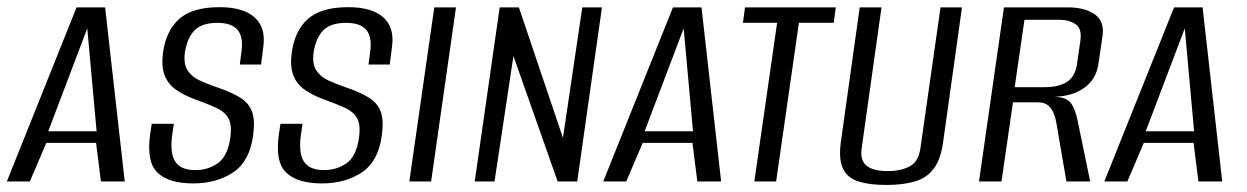

<svg xmlns="http://www.w3.org/2000/svg" viewBox="-43 -516 3547 546"><path d="M-23.5 0 174.7 -495H255.9L311.7 0H244L230.2 -109.8H88.8L41.9 0ZM94.2 -142.8H231.7L205.2 -435.3Z M506.5 5.6Q437 5.6 404.9 -25.1Q372.8 -55.8 384.2 -135.5L388.5 -164H451.4L446.8 -133Q439.5 -81.5 455.1 -56.9Q470.7 -32.3 512.4 -32.3Q549 -32.3 576.6 -51.9Q604.2 -71.5 611.7 -123Q617.1 -160.7 606.7 -179.4Q596.3 -198.2 571.9 -209.4Q547.6 -220.6 509.9 -234.2Q479.7 -245.3 457.5 -260.9Q435.2 -276.5 425.3 -301.5Q415.5 -326.5 420.5 -365.7Q429.1 -429.1 466.8 -462.3Q504.5 -495.6 581 -495.6Q648.4 -495.6 680.6 -467Q712.9 -438.4 706 -384.7L699.4 -332.5H638.9L644 -371.6Q649 -412 632.2 -431.5Q615.4 -451 575.2 -451Q531.1 -451 510.2 -429.7Q489.4 -408.5 482.8 -367.1Q478.4 -333.8 490.7 -315.4Q503.1 -297 525.1 -287.1Q547 -277.2 570.3 -269.1Q615 -254.1 640.3 -238.2Q665.5 -222.3 674.1 -197.4Q682.7 -172.5 676.7 -129.9Q666.5 -56.2 619.3 -25.3Q572.2 5.6 506.5 5.6Z M872.5 5.6Q803 5.6 770.9 -25.1Q738.8 -55.8 750.2 -135.5L754.5 -164H817.4L812.8 -133Q805.5 -81.5 821.1 -56.9Q836.7 -32.3 878.4 -32.3Q915 -32.3 942.6 -51.9Q970.2 -71.5 977.7 -123Q983.1 -160.7 972.7 -179.4Q962.3 -198.2 937.9 -209.4Q913.6 -220.6 875.9 -234.2Q845.7 -245.3 823.5 -260.9Q801.2 -276.5 791.3 -301.5Q781.5 -326.5 786.5 -365.7Q795.1 -429.1 832.8 -462.3Q870.5 -495.6 947 -495.6Q1014.4 -495.6 1046.6 -467Q1078.9 -438.4 1072 -384.7L1065.4 -332.5H1004.9L1010 -371.6Q1015 -412 998.2 -431.5Q981.4 -451 941.2 -451Q897.1 -451 876.2 -429.7Q855.4 -408.5 848.8 -367.1Q844.4 -333.8 856.7 -315.4Q869.1 -297 891.1 -287.1Q913 -277.2 936.3 -269.1Q981 -254.1 1006.3 -238.2Q1031.5 -222.3 1040.1 -197.4Q1048.7 -172.5 1042.7 -129.9Q1032.5 -56.2 985.3 -25.3Q938.2 5.6 872.5 5.6Z M1121 0 1192 -495H1253.7L1183 0Z M1307 0 1378 -495H1432.6L1557.9 -123.9L1612.9 -495H1668.8L1598.5 0H1542.8L1417.1 -356.7L1363.3 0Z M1672.5 0 1870.7 -495H1951.9L2007.7 0H1940L1926.2 -109.8H1784.8L1737.9 0ZM1790.2 -142.8H1927.7L1901.2 -435.3Z M2102.1 0 2166.9 -451.1H2069.7L2075.6 -495H2333.8L2327.9 -451.1H2228.9L2164.1 0Z M2477 10Q2428.9 10 2397.8 -0.2Q2366.6 -10.3 2354.3 -36.3Q2341.9 -62.3 2347.8 -109.4L2401.8 -495H2463.8L2407.5 -95.6Q2402.2 -60.4 2421.2 -44.9Q2440.1 -29.5 2481.3 -29.5Q2519.2 -29.5 2544.3 -43.1Q2569.4 -56.8 2574.6 -95.6L2631.6 -495H2692.6L2638.7 -109.7Q2631.8 -61.9 2611.9 -35.8Q2591.9 -9.6 2558.1 0.2Q2524.3 10 2477 10Z M2741 0 2812 -495H2994.3Q3042.2 -495 3070.4 -475Q3098.7 -455 3092.2 -412.8L3080.5 -333.2Q3074.1 -290.6 3040.8 -266.6Q3007.6 -242.6 2956.7 -240.8L2957.4 -240.7Q2990 -239.4 3002.6 -222.5Q3015.1 -205.7 3022 -170.3L3057.2 0H2989.6L2961.1 -166Q2959 -180 2953.7 -193.2Q2948.4 -206.5 2938.2 -215.7Q2928.1 -224.9 2908.7 -224.9H2837.6L2805 0ZM2842.5 -268.1H2928.7Q2967.5 -268.1 2991.2 -283.1Q3015 -298.2 3020.1 -336L3029.5 -401.9Q3033.9 -434.8 3015.6 -447.2Q2997.2 -459.6 2973.1 -459.6H2870.3Z M3097.5 0 3295.7 -495H3376.9L3432.7 0H3365L3351.2 -109.8H3209.8L3162.9 0ZM3215.2 -142.8H3352.7L3326.2 -435.3Z"/></svg>

Font: Alumni Sans SC Thin
Style: Italic
Weight: 100
Italic angle: -8°
Designer: Robert E. Leuschke
Foundry: Robert E. Leuschke
Version: Version 1.016